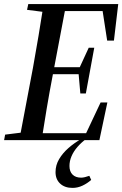

<svg xmlns="http://www.w3.org/2000/svg" viewBox="-25 -684 597 937"><path d="M-5 0 0 -27 112 -41H146L140 0ZM69 0 136 -354Q150 -431 163 -509Q176 -587 188 -664H298L231 -310Q216 -232 203 -154.5Q190 -77 178 0ZM107 -636 113 -664H258L253 -622H217ZM119 0 125 -34H430L383 -8L466 -184H499L460 0ZM179 -322 186 -356H381L375 -322ZM229 -630 235 -664H552L531 -486H498L472 -655L510 -630ZM367 -228 358 -331 361 -349 408 -451H435L394 -228ZM329 233Q291 233 268.5 212Q246 191 246 156Q246 122 263.5 92.5Q281 63 309 38.5Q337 14 370 -5V-13L397 -7Q372 11 353 33Q334 55 324 78.5Q314 102 314 126Q314 153 329 168Q344 183 371 183Q379 183 389.5 180.5Q400 178 411 174L420 194Q401 211 377.5 222Q354 233 329 233Z"/></svg>

Font: Source Serif 4 48pt SemiBold
Style: Italic
Weight: 600
Italic angle: -12°
Designer: Frank Grießhammer
Foundry: Adobe Systems Incorporated
Version: Version 4.004;hotconv 1.0.116;makeotfexe 2.5.65601